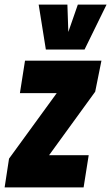

<svg xmlns="http://www.w3.org/2000/svg" viewBox="-41 -809 480 829"><path d="M-21 0 -2 -124 204 -407H45L67 -547H397L370 -413L171 -139H342L320 0ZM419 -789 324 -595H157L126 -789H250L254 -671L295 -789Z"/></svg>

Font: Georama Condensed ExtraBold
Style: Italic
Weight: 800
Width: 3
Italic angle: -9°
Designer: Jean-Baptiste Levee
Foundry: Production Type
Version: Version 1.000